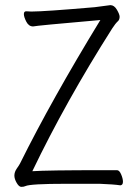

<svg xmlns="http://www.w3.org/2000/svg" viewBox="-20 -723 540 748"><path d="M63 5Q54 5 45 -10.5Q36 -26 36 -39Q36 -53 45.5 -66.5Q55 -80 58 -86Q181 -334 371 -645Q119 -623 109 -620Q92 -620 82.5 -638.5Q73 -657 73 -668Q73 -679 82 -679L102 -678Q152 -678 349 -695L410 -703Q425 -703 435.5 -685Q446 -667 446 -658Q446 -648 441 -642Q429 -631 417 -612Q236 -327 106 -56Q165 -60 381 -60H436Q445 -60 452 -43.5Q459 -27 459 -15Q459 -2 449 -1Q422 -5 368 -7H238Q98 -7 79 2Q73 5 63 5Z"/></svg>

Font: LXGW WenKai Mono TC Light
Style: Regular
Weight: 300
Designer: LXGW / Fontworks Inc.
Foundry: LXGW / Fontworks Inc.
Version: Version 1.330